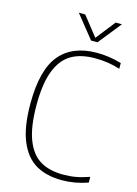

<svg xmlns="http://www.w3.org/2000/svg" viewBox="-139 -1018 786 1101"><g transform="rotate(15 254.0 -467.5)"><path d="M54 -369Q54 -570.5 129 -659.8Q204 -749 348.5 -749Q421.5 -749 494.5 -727.5V-693.5Q457 -705.5 420.8 -710.8Q384.5 -716 345 -716Q260.5 -716 204.8 -683Q149 -650 119.5 -574Q90 -498 90 -371Q90 -241 120 -164.5Q150 -88 204.8 -56Q259.5 -24 340.5 -24Q380 -24 416 -30.5Q452 -37 494.5 -52V-18Q418.5 9 341 9Q250.5 9 187.2 -27.2Q124 -63.5 89 -147Q54 -230.5 54 -369ZM406 -944H443.5L334.5 -808H296.5L187.5 -944H225.5L316 -829.5Z"/></g></svg>

Font: Encode Sans Semi Condensed Thin
Style: Regular
Weight: 250
Width: 4
Designer: Multiple Designers
Foundry: Impallari Type
Version: Version 2.000